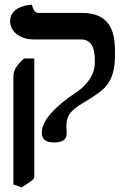

<svg xmlns="http://www.w3.org/2000/svg" viewBox="-20 -577 537 818"><path d="M263 -42C263 -95 296 -116 348 -147C424 -194 470 -222 470 -344C470 -415 468 -522 328 -522H144C131 -522 121 -534 116 -557C116 -557 23 -555 23 -487C23 -444 63 -409 124 -409H324C382 -409 384 -352 384 -310C384 -239 319 -193 308 -186C270 -160 158 -85 158 -12C158 16 175 30 209 30C246 30 264 18 264 -7C264 -15 264 -23 263 -30ZM72 221C105 201 126 187 126 178V-328H83C54 -304 37 -278 37 -252V209Z"/></svg>

Font: Libertinus Serif Semibold
Style: Regular
Weight: 600
Designer: Philipp H. Poll, Khaled Hosny
Foundry: Caleb Maclennan
Version: Version 7.050;RELEASE